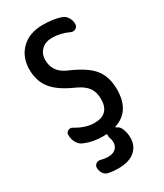

<svg xmlns="http://www.w3.org/2000/svg" viewBox="-234 -828 968 1136"><g transform="rotate(-30 250.0 -260.0)"><path d="M245.1 -320.3Q144.5 -364.3 102.1 -417.5Q59.6 -470.7 59.6 -549.8Q59.6 -634.8 113.8 -687.5Q168 -740.2 257.8 -740.2Q331.1 -740.2 378.9 -723.6Q403.3 -715.8 416.5 -694.8Q429.7 -673.8 429.7 -648.4Q429.7 -630.9 414.6 -621.6Q399.4 -612.3 381.8 -620.1Q327.1 -646.5 267.6 -646.5Q223.6 -646.5 196.3 -620.1Q168.9 -593.8 168.9 -551.8Q168.9 -469.7 250 -433.6Q363.3 -385.7 406.7 -331.5Q450.2 -277.3 450.2 -190.4Q450.2 -42 332 -3.9Q330.1 -2.9 330.1 -1Q330.1 1 332 2Q354.5 10.7 363.3 33.2Q376 62.5 376 97.7Q376 152.3 337.4 186Q298.8 219.7 221.7 219.7Q191.4 219.7 160.2 213.9Q138.7 210 126.5 192.4Q114.3 174.8 114.3 153.3Q114.3 137.7 127.4 127.9Q140.6 118.2 157.2 123Q181.6 129.9 207 129.9Q239.3 129.9 257.3 113.3Q275.4 96.7 275.4 68.4Q275.4 52.7 268.6 35.2Q265.6 25.4 266.6 15.6Q268.6 8.8 261.7 8.8Q253.9 9.8 237.3 9.8Q169.9 9.8 114.3 -14.6Q90.8 -24.4 78.1 -48.3Q65.4 -72.3 65.4 -98.6V-100.6Q65.4 -117.2 80.6 -125Q95.7 -132.8 110.4 -124Q175.8 -84 236.3 -84Q339.8 -84 339.8 -188.5Q339.8 -235.4 317.9 -266.1Q295.9 -296.9 245.1 -320.3Z"/></g></svg>

Font: Rounded Mgen+ 1m medium
Style: Regular
Weight: 500
Designer: [Source Han Sans]
Ryoko NISHIZUKA  (kana & ideographs); Paul D. Hunt (Latin, Greek & Cyrillic); Wenlong ZHANG  (bopomofo
Version: Version 1.059.20150602